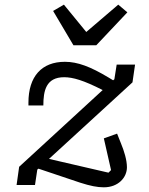

<svg xmlns="http://www.w3.org/2000/svg" viewBox="-20 -793 640 823"><path d="M425.1 9.9C486.9 9.9 524.1 -32 524.1 -76C524.1 -106.9 512.1 -146 497.9 -180L481.9 -220.2L425.1 -199.9L456 -63.9L445 -52.9L190 -111.9L547.9 -440L558.9 -516H480.1L470.2 -453.1L464.8 -448.9L445 -460.9C367.9 -507.1 312.9 -528.1 258.2 -528.1C159.1 -528.1 101.9 -465.9 101.9 -353V-340.9H165.8C165.8 -403.1 176.8 -462 255 -462C291.9 -462 338.1 -448.9 420.1 -407L62.1 -78.1L51.1 0H130L139.9 -66.1L144.9 -70L323.9 -9.9C366.8 3.9 397 9.9 425.1 9.9ZM207.7 -746.1 294.7 -599.1H392.8L525.9 -740.1L486.9 -773.1L349.8 -655.9L253.9 -773.1Z"/></svg>

Font: Margiela Mono Italic Italic
Style: Regular
Weight: 400
Designer: Mike Abbink, Paul van der Laan, Pieter van Rosmalen
Foundry: Bold Monday
Version: Version 2.003 2021